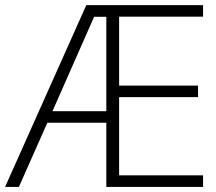

<svg xmlns="http://www.w3.org/2000/svg" viewBox="-21 -734 849 754"><path d="M776.4 0H396.5V-252H165L53.2 0H-1L317.9 -713.9H776.4V-668.5H446.8V-397.9H756.8V-352.5H446.8V-45.4H776.4ZM185.1 -297.4H396.5V-668H348.6Z"/></svg>

Font: Open Sans Light
Style: Regular
Weight: 300
Designer: Monotype Design Team
Foundry: Monotype Imaging Inc.
Version: Version 3.000; ttfautohint (v1.8.4)